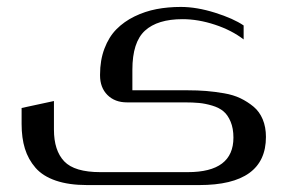

<svg xmlns="http://www.w3.org/2000/svg" viewBox="-20 -432 825 551"><path d="M267.1 -215.8V-217.8Q267.1 -259.3 279.8 -292.7Q292.5 -326.2 314.2 -348.1Q335.9 -370.1 366 -384.8Q396 -399.4 429 -405.8Q461.9 -412.1 499 -412.1Q544.4 -412.1 597.2 -395.5Q649.9 -378.9 679.2 -358.9V-318.8Q645 -345.2 596.9 -361.1Q548.8 -377 503.9 -377Q432.1 -377 396 -344Q359.9 -311 359.9 -231.9V-172.9H518.1Q547.4 -172.9 571.8 -170.9Q596.2 -168.9 623 -164.3Q649.9 -159.7 670.2 -149.9Q690.4 -140.1 707.5 -126Q724.6 -111.8 733.9 -89.6Q743.2 -67.4 743.2 -39.1Q743.2 99.1 551.8 99.1H230Q177.7 99.1 140.4 86.4Q103 73.7 82 49.6Q61 25.4 51.5 -5.4Q42 -36.1 42 -76.2V-122.1L134.8 -142.1V-60.1Q134.8 0 164.3 31Q193.8 62 268.1 62H519Q649.9 62 649.9 -37.1Q649.9 -63.5 641.8 -82.8Q633.8 -102.1 621.3 -112.5Q608.9 -123 589.1 -128.9Q569.3 -134.8 551.5 -136.5Q533.7 -138.2 508.8 -138.2H344.2Q309.6 -138.2 288.3 -159.4Q267.1 -180.7 267.1 -215.8Z"/></svg>

Font: Wesal
Style: Regular
Weight: 300
Designer: Ahmed zaza
Foundry: Ahmed zaza
Version: Version 2.01